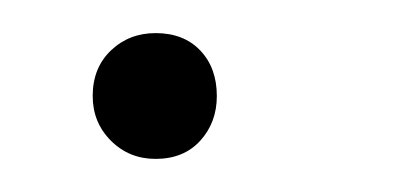

<svg xmlns="http://www.w3.org/2000/svg" viewBox="-20 -93 251 116"><path d="M74 3Q58 3 47 -8Q36 -19 36 -35Q36 -52 47 -62.5Q58 -73 74 -73Q91 -73 101 -62.5Q111 -52 111 -35Q111 -19 101 -8Q91 3 74 3Z"/></svg>

Font: Nunito ExtraLight
Style: Italic
Weight: 200
Italic angle: -9°
Designer: Vernon Adams
Foundry: Vernon Adams
Version: Version 3.602